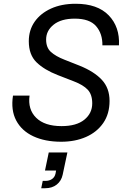

<svg xmlns="http://www.w3.org/2000/svg" viewBox="-20 -735 658 1020"><path d="M612 -494H524Q525 -556 490.5 -596Q456 -636 377 -636Q305 -636 265 -604Q225 -572 225 -525Q225 -482 250.5 -459Q276 -436 322 -418L403 -386Q480 -355 521 -311Q562 -267 562 -199Q562 -130 528.5 -81.5Q495 -33 437 -7.5Q379 18 305 18Q219 18 157 -11Q95 -40 66 -95Q37 -150 49 -227H137Q127 -154 172 -109.5Q217 -65 307 -65Q386 -65 428 -99Q470 -133 470 -186Q470 -233 446 -258.5Q422 -284 372 -303L287 -336Q215 -364 174 -404Q133 -444 133 -516Q133 -575 164 -619.5Q195 -664 251 -689.5Q307 -715 382 -715Q498 -715 557.5 -653.5Q617 -592 612 -494ZM219 171 239 75H338L313 193Q306 226 281.5 245.5Q257 265 220 265H199L207 226H221Q242 226 256.5 216Q271 206 275 187L278 171Z"/></svg>

Font: Fragment Mono
Style: Italic
Weight: 400
Italic angle: -12°
Designer: Wei Huang based on Nimbus Sans by URW Studio, based on Helvetica by Max Miedinger.
Foundry: Wei Huang
Version: Version 1.011; ttfautohint (v1.8.4.7-5d5b)